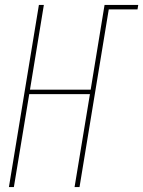

<svg xmlns="http://www.w3.org/2000/svg" viewBox="-20 -755 578 775"><path d="M16 0 137 -735H157L101 -393H346L402 -735H538L535 -717H419L301 0H281L343 -375H98L36 0Z"/></svg>

Font: Iosevka SS18 Thin
Style: Italic
Weight: 100
Italic angle: -9°
Monospace: yes
Designer: Belleve Invis
Foundry: Belleve Invis
Version: Version 25.1.1; ttfautohint (v1.8.4)